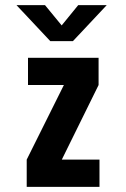

<svg xmlns="http://www.w3.org/2000/svg" viewBox="-20 -724 490 744"><path d="M83.5 0V-105.5L227.5 -394.5H88.5V-500H362V-394.5L219.5 -105.5H365.5V0ZM44 -704H154.5L219 -625.5L283 -704H393.5L262.5 -564.5H175Z"/></svg>

Font: Trispace Condensed SemiBold
Style: Regular
Weight: 600
Width: 3
Designer: Tyler Finck
Foundry: Etcetera Type Company
Version: Version 1.210; ttfautohint (v1.8.3)